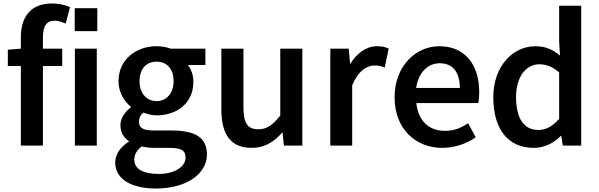

<svg xmlns="http://www.w3.org/2000/svg" viewBox="-20 -834 3445 1105"><path d="M358 -698 383 -793C358 -805 320 -814 280 -814C153 -814 100 -733 100 -619V-554L25 -548V-454H100V4H227V-454H338V-554H227V-620C227 -685 249 -715 294 -715C310 -715 332 -710 358 -698Z M540 -655V-787H410V-655ZM411 4H537V-554H411Z M877 251C1057 251 1171 164 1171 55C1171 -43 1103 -83 967 -83H866C798 -83 780 -101 780 -133C780 -158 789 -171 805 -186C832 -176 858 -170 881 -170C999 -170 1093 -241 1093 -363C1093 -403 1080 -436 1061 -460H1162V-554H962C942 -562 912 -568 881 -568C764 -568 662 -492 662 -366C662 -302 696 -249 734 -219V-217C703 -194 673 -156 673 -114C673 -70 694 -40 723 -21V-20C672 12 643 55 643 102C643 200 742 251 877 251ZM753 85C753 58 765 32 795 9C819 14 843 17 868 17H951C1018 17 1048 28 1048 73C1048 124 987 167 894 167C804 167 753 139 753 85ZM783 -366C783 -441 824 -479 881 -479C938 -479 979 -441 979 -366C979 -294 935 -252 881 -252C827 -252 783 -294 783 -366Z M1428 17C1503 17 1557 -17 1606 -73L1614 4H1720V-554H1593V-169C1548 -113 1515 -90 1467 -90C1406 -90 1381 -123 1381 -218V-554H1254V-204C1254 -61 1307 17 1428 17Z M1987 -554H1881V4H2007V-343C2042 -428 2093 -457 2135 -457C2160 -457 2171 -455 2194 -445L2217 -554C2200 -563 2179 -568 2149 -568C2089 -568 2034 -529 1995 -465Z M2525 17C2600 17 2666 -8 2718 -44L2674 -125C2631 -95 2590 -81 2540 -81C2448 -81 2387 -139 2376 -241H2733C2736 -257 2738 -277 2738 -303C2738 -460 2658 -568 2508 -568C2375 -568 2251 -456 2251 -274C2251 -91 2373 17 2525 17ZM2375 -328C2388 -420 2446 -470 2510 -470C2585 -470 2625 -421 2627 -328Z M3052 17C3115 17 3171 -13 3210 -54L3219 4H3325V-801H3198V-593L3203 -514C3162 -548 3122 -568 3061 -568C2934 -568 2819 -456 2819 -274C2819 -87 2907 17 3052 17ZM2950 -276C2950 -394 3009 -464 3083 -464C3122 -464 3158 -452 3198 -417V-150C3159 -106 3121 -86 3079 -86C2995 -86 2950 -152 2950 -276Z"/></svg>

Font: Bithumb Trading Sans Semibold
Style: Regular
Weight: 600
Designer: HamHyungwon
Foundry: Bithumb
Version: Version 1.100;Glyphs 3.1.2 (3151)